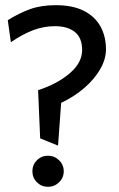

<svg xmlns="http://www.w3.org/2000/svg" viewBox="-20 -721 459 741"><path d="M195 -701Q138 -701 95.5 -685.5Q53 -670 10 -643L22 -558Q67 -589 108 -604.5Q149 -620 192 -620Q241 -620 269 -597.5Q297 -575 297 -528Q297 -479 249 -438Q201 -397 127 -373L135 -187L204 -159L216 -324Q268 -349 306.5 -382.5Q345 -416 367 -454.5Q389 -493 389 -530Q389 -580 368 -618.5Q347 -657 304 -679Q261 -701 195 -701ZM165 -120Q140 -120 122.5 -102.5Q105 -85 105 -60Q105 -35 122.5 -17.5Q140 0 165 0Q190 0 208 -17.5Q226 -35 226 -60Q226 -85 208 -102.5Q190 -120 165 -120Z"/></svg>

Font: Catamaran Medium
Style: Regular
Weight: 500
Designer: Pria Ravichandran
Version: Version 2.000